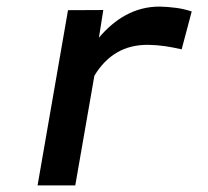

<svg xmlns="http://www.w3.org/2000/svg" viewBox="-20 -559 627 579"><path d="M461.4 -539.1Q485.8 -538.6 510.3 -535.4Q534.7 -532.2 558.1 -524.4L527.8 -410.2Q502.9 -416 478.3 -419.7Q453.6 -423.3 427.7 -423.8Q373 -424.3 332.8 -400.6Q292.5 -377 264.6 -330.6L207 0H93.3L185.1 -528.3L291.5 -528.8L278.3 -445.3Q295.9 -466.3 316.2 -483.6Q336.4 -501 359.4 -513.4Q382.3 -525.9 407.7 -532.5Q433.1 -539.1 461.4 -539.1Z"/></svg>

Font: Roboto Mono Medium
Style: Italic
Weight: 500
Designer: Google
Version: Version 2.000985; 2015; ttfautohint (v1.3)